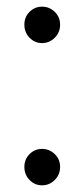

<svg xmlns="http://www.w3.org/2000/svg" viewBox="-20 -550 252 575"><path d="M53 -476Q53 -499 68.5 -514.5Q84 -530 106 -530Q128 -530 144 -514.5Q160 -499 160 -476Q160 -453 144 -437Q128 -421 106 -421Q84 -421 68.5 -437Q53 -453 53 -476ZM53 -50Q53 -73 68.5 -88.5Q84 -104 106 -104Q128 -104 144 -88.5Q160 -73 160 -50Q160 -27 144 -11Q128 5 106 5Q84 5 68.5 -11Q53 -27 53 -50Z"/></svg>

Font: CMG Sans
Style: Regular
Weight: 400
Designer: Julieta Ulanovsky
Foundry: Julieta Ulanovsky
Version: Version 7.200